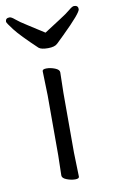

<svg xmlns="http://www.w3.org/2000/svg" viewBox="-110 -774 489 830"><g transform="rotate(-10 134.5 -359.5)"><path d="M95 -17 97 -105V-368L94 -475Q94 -484 112 -484Q130 -484 149 -476.5Q168 -469 168 -457L166 -368V-105L169 1Q169 10 151.5 10Q134 10 114.5 2.5Q95 -5 95 -17ZM135 -637Q170 -660 204 -681.5Q238 -703 253 -716Q268 -729 276 -729Q294 -729 294 -712.5Q294 -696 208 -612Q188 -593 176 -581Q164 -569 134.5 -569Q105 -569 94 -578Q24 -644 -0.5 -676Q-25 -708 -25 -713Q-25 -729 -7 -729Q1 -729 16 -716Q31 -703 65.5 -681.5Q100 -660 135 -637Z"/></g></svg>

Font: LXGW WenKai Lite
Style: Regular
Weight: 400
Designer: LXGW / Fontworks Inc.
Foundry: LXGW / Fontworks Inc.
Version: Version 1.511; March 25, 2025